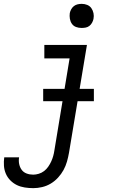

<svg xmlns="http://www.w3.org/2000/svg" viewBox="-69 -753 589 996"><path d="M104 223Q81 223 59 219.5Q37 216 18.5 207Q0 198 -15 183Q-30 168 -38.5 148.5Q-47 129 -48.5 107Q-50 85 -47 63H30Q27 81 30.5 98Q34 115 43.5 128Q53 141 69 147Q85 153 103 153Q117 153 132 148.5Q147 144 159.5 134.5Q172 125 181 112Q190 99 196.5 85Q203 71 207 56.5Q211 42 213 28L292 -450H161V-520H382L289 39Q285 62 278.5 85Q272 108 260.5 129Q249 150 232 168.5Q215 187 194 199.5Q173 212 149.5 217.5Q126 223 104 223ZM354 -608Q339 -608 325.5 -613Q312 -618 304 -629.5Q296 -641 293.5 -655.5Q291 -670 293 -685Q295 -695 300.5 -705Q306 -715 314.5 -721.5Q323 -728 333.5 -730.5Q344 -733 355 -733Q370 -733 383.5 -727.5Q397 -722 405 -710.5Q413 -699 416 -684.5Q419 -670 416 -655Q414 -645 408.5 -635Q403 -625 394.5 -618.5Q386 -612 375.5 -610Q365 -608 354 -608ZM155 -228V-292H418V-228Z"/></svg>

Font: Iosevka Curly
Style: Italic
Weight: 400
Italic angle: -9°
Monospace: yes
Designer: Belleve Invis
Foundry: Belleve Invis
Version: Version 22.1.2; ttfautohint (v1.8.4)